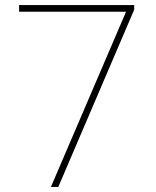

<svg xmlns="http://www.w3.org/2000/svg" viewBox="-20 -734 612 754"><path d="M180 0H209L507 -696V-714H55V-688H475Z"/></svg>

Font: Noto Sans Malayalam Thin
Style: Regular
Weight: 100
Designer: Jelle Bosma - Monotype Design Team
Foundry: Monotype Imaging Inc.
Version: Version 2.104